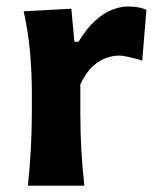

<svg xmlns="http://www.w3.org/2000/svg" viewBox="-20 -587 503 607"><path d="M68.2 0H246.7Q240.1 -59.3 237 -114Q234 -168.8 234 -231.3V-320.3Q252.1 -358.2 273.7 -377.7Q295.3 -397.2 316.7 -404.2Q338.1 -411.2 355.3 -411.2Q369.6 -411.2 390.1 -406.3Q410.7 -401.5 429.7 -395.3L442.9 -556.1Q428.6 -562.2 413.1 -564.4Q397.6 -566.5 384.7 -566.5Q361.1 -566.5 334.4 -556.2Q307.7 -545.8 280.8 -521.5Q253.8 -497.2 228.2 -455.1H215.2L205.5 -559.5L54.8 -551.3Q69.4 -485.6 75 -421.3Q80.7 -357 80.7 -294.5V-239.5Q80.7 -170.9 77.5 -115.1Q74.4 -59.3 68.2 0Z"/></svg>

Font: Pinar-VF
Style: Regular
Weight: 300
Designer: Amin Abedi
Version: Version 3.0